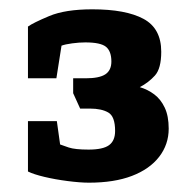

<svg xmlns="http://www.w3.org/2000/svg" viewBox="-20 -742 413 412"><path d="M171 -350Q152 -350 125 -353.5Q98 -357 75 -362.5Q52 -368 40 -374V-482H102L109 -432Q114 -430 127.5 -425.5Q141 -421 170 -421Q201 -421 214 -430.5Q227 -440 227 -461Q227 -492 212.5 -500.5Q198 -509 173 -509H152L137 -542V-574H164Q193 -574 206 -582.5Q219 -591 219 -610Q219 -632 207.5 -641.5Q196 -651 163 -651Q150 -651 135 -649Q120 -647 112 -644L101 -574H40V-685Q51 -693 85.5 -707.5Q120 -722 178 -722Q250 -722 288 -701.5Q326 -681 326 -631Q326 -595 312.5 -580Q299 -565 280 -555Q297 -550 311 -539.5Q325 -529 333.5 -511Q342 -493 342 -466Q342 -432 321.5 -405.5Q301 -379 263 -364.5Q225 -350 171 -350Z"/></svg>

Font: Faustina
Style: Bold
Weight: 700
Designer: Alfonso Garcia
Foundry: http://www.omnibus-type.com
Version: Version 1.200